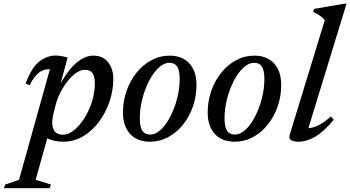

<svg xmlns="http://www.w3.org/2000/svg" viewBox="-110 -730 1832 1004"><path d="M156.5 235 149.5 254H-89.5L-82.5 235L-10.5 210L151 -368H147Q119 -368 95.2 -351.5Q71.5 -335 44.5 -284.5L24 -293Q55 -377 95.2 -408.2Q135.5 -439.5 179.5 -439.5Q196.5 -439.5 211.8 -436.8Q227 -434 243.5 -429.5L207.5 -295Q250 -370 293.2 -404.5Q336.5 -439 376.5 -439Q429.5 -439 456 -403.8Q482.5 -368.5 482.5 -319Q482.5 -258 462.8 -199.2Q443 -140.5 407.5 -93Q372 -45.5 324.5 -17.2Q277 11 221 11Q199 11 177 6.8Q155 2.5 137 -6.5L76.5 210ZM172 -146Q166 -123 164.5 -109Q163 -95 163 -87Q163 -61 176.2 -43.2Q189.5 -25.5 221 -25.5Q247.5 -25.5 276.2 -48.5Q305 -71.5 330 -110.2Q355 -149 370.5 -197Q386 -245 386 -294Q386 -329.5 374 -347.2Q362 -365 334 -365Q304.5 -365 273.2 -337Q242 -309 217 -266.8Q192 -224.5 181 -181.5Z M776.5 -439Q843 -439 880.2 -398.2Q917.5 -357.5 917.5 -286Q917.5 -227 899 -173.5Q880.5 -120 847.2 -78.5Q814 -37 769.8 -13Q725.5 11 674.5 11Q607.5 11 570.2 -29.8Q533 -70.5 533 -142Q533 -201 551.8 -254.5Q570.5 -308 603.8 -349.5Q637 -391 681.2 -415Q725.5 -439 776.5 -439ZM675 -26.5Q704.5 -26.5 732 -52.8Q759.5 -79 781.5 -122Q803.5 -165 816.5 -216Q829.5 -267 829.5 -316.5Q829.5 -361 816.8 -381.2Q804 -401.5 776 -401.5Q746.5 -401.5 718.8 -375.2Q691 -349 669 -306Q647 -263 634 -212Q621 -161 621 -111.5Q621 -67 634 -46.8Q647 -26.5 675 -26.5Z M1219.5 -439Q1286 -439 1323.2 -398.2Q1360.5 -357.5 1360.5 -286Q1360.5 -227 1342 -173.5Q1323.5 -120 1290.2 -78.5Q1257 -37 1212.8 -13Q1168.5 11 1117.5 11Q1050.5 11 1013.2 -29.8Q976 -70.5 976 -142Q976 -201 994.8 -254.5Q1013.5 -308 1046.8 -349.5Q1080 -391 1124.2 -415Q1168.5 -439 1219.5 -439ZM1118 -26.5Q1147.5 -26.5 1175 -52.8Q1202.5 -79 1224.5 -122Q1246.5 -165 1259.5 -216Q1272.5 -267 1272.5 -316.5Q1272.5 -361 1259.8 -381.2Q1247 -401.5 1219 -401.5Q1189.5 -401.5 1161.8 -375.2Q1134 -349 1112 -306Q1090 -263 1077 -212Q1064 -161 1064 -111.5Q1064 -67 1077 -46.8Q1090 -26.5 1118 -26.5Z M1588.5 -625Q1575 -639 1561.8 -648.8Q1548.5 -658.5 1527.5 -667.5L1532.5 -683.5L1689 -710.5H1702L1502.5 -59.5Q1558 -63.5 1619.5 -121L1635.5 -104Q1581 -39 1536.2 -14Q1491.5 11 1452.5 11Q1393.5 11 1405 -25.5Z"/></svg>

Font: Newsreader Text Medium
Style: Italic
Weight: 500
Italic angle: -17°
Designer: Hugues Gentile
Foundry: Production Type
Version: Version 1.001